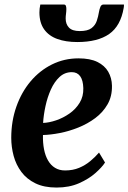

<svg xmlns="http://www.w3.org/2000/svg" viewBox="-20 -833 578 864"><path d="M452.6 -101.7Q439.3 -80.8 409.6 -54.4Q379.8 -28 335.8 -8.5Q291.8 11 234.6 11Q178.4 11 139.4 -8Q100.3 -27 76.3 -59.2Q52.2 -91.5 41.4 -131.4Q30.7 -171.3 30.6 -212.7Q30.7 -288.2 53.7 -353.2Q76.6 -418.2 117.6 -466.9Q158.7 -515.6 213.8 -543Q269 -570.4 333.3 -570.4Q385.2 -570.4 418.1 -554.3Q451 -538.1 467.1 -510.2Q483.1 -482.2 483.8 -447.7Q484.8 -399.8 464.1 -363.7Q443.4 -327.5 408.7 -301.6Q374.1 -275.8 332.4 -259.1Q290.8 -242.4 249 -234.3Q207.3 -226.3 173.3 -225.4Q172.5 -190.5 178.1 -161.4Q183.7 -132.4 196.1 -111Q208.5 -89.5 227.6 -77.8Q246.8 -66 272.8 -66Q307.7 -66 335.7 -77.6Q363.7 -89.2 386 -107.8Q408.4 -126.3 425.6 -146.5ZM303.3 -508.3Q271.2 -508.3 247.8 -486.5Q224.4 -464.7 208.8 -429.9Q193.2 -395.1 184.7 -355.4Q176.1 -315.7 173.9 -279.8Q201 -280.8 232.7 -291.6Q264.4 -302.4 292.6 -322.1Q320.9 -341.8 338.4 -370.5Q356 -399.2 354.9 -436.4Q353.9 -472.2 340.6 -490.3Q327.3 -508.3 303.3 -508.3ZM266.5 -812.7Q274.2 -812.7 276.4 -807Q278.6 -801.3 278.6 -792.7Q278.6 -782.5 277.1 -771.1Q275.5 -759.7 275.5 -749.5Q275.5 -724.4 290.3 -708.8Q305.1 -693.2 338.7 -693.2Q374.4 -693.2 391.6 -706.2Q408.8 -719.2 415.5 -739.1Q422.2 -759.1 425.4 -779.4Q427.4 -791.6 431.8 -802.2Q436.2 -812.7 446.2 -812.7H537.7Q537.7 -809.2 537.7 -805.7Q537.7 -802.2 536.7 -797.8Q523 -716.1 471.2 -679.9Q419.4 -643.8 327.8 -643.8Q276.1 -643.8 237.9 -657.6Q199.7 -671.4 178.6 -701Q157.4 -730.6 157.4 -777.3Q157.4 -785.9 158.4 -794.8Q159.4 -803.8 161.4 -812.7Z"/></svg>

Font: Merriweather 7pt Light
Style: Italic
Weight: 300
Italic angle: -7.8°
Designer: Eben Sorkin
Foundry: Eben Sorkin
Version: Version 2.200;gftools[0.9.31]